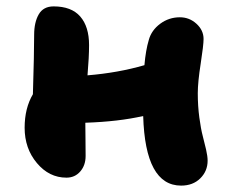

<svg xmlns="http://www.w3.org/2000/svg" viewBox="-20 -560 723 601"><path d="M188 -3.9Q133.8 -3.9 95.5 -49.6Q57.1 -95.2 57.1 -160.2Q57.1 -221.2 83 -265.1Q86.9 -393.1 86.9 -451.2Q86.9 -490.2 101.3 -515.1Q115.7 -540 147.9 -540Q203.6 -540 231.2 -508.3Q258.8 -476.6 258.8 -418.9Q258.8 -381.3 253.9 -324.2Q349.6 -332 432.1 -356Q436 -402.3 445.8 -435.1Q454.1 -465.3 481.4 -485.6Q508.8 -505.9 543 -505.9Q572.8 -505.9 595 -485.6Q617.2 -465.3 617.2 -438Q617.2 -418.9 608.2 -360.8Q599.1 -302.7 599.1 -268.1Q599.1 -228 604 -191.9Q608.9 -155.8 614.5 -134.8Q620.1 -113.8 625 -92.3Q629.9 -70.8 629.9 -57.1Q629.9 -24.4 606.9 -1.7Q584 21 546.9 21Q434.6 21 428.2 -196.8Q350.6 -179.2 247.1 -175.8Q247.1 -159.2 247.6 -123.5Q248 -87.9 248 -71.8Q248 -42.5 231.2 -23.2Q214.4 -3.9 188 -3.9Z"/></svg>

Font: Shantell Sans Irregular
Style: Regular
Weight: 800
Designer: Stephen Nixon, Anya Danilova, Shantell Martin
Foundry: Arrow Type
Version: Version 1.006;[9816181b4]